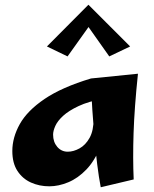

<svg xmlns="http://www.w3.org/2000/svg" viewBox="-20 -772 650 810"><path d="M188 14Q146 14 110.5 -2Q75 -18 53.5 -51Q32 -84 32 -135Q32 -192 63.5 -248.5Q95 -305 168 -354.5Q241 -404 364 -441L417 -356Q353 -344 311.5 -324.5Q270 -305 246.5 -283.5Q223 -262 213.5 -241Q204 -220 204 -204Q204 -173 221.5 -152.5Q239 -132 266 -132Q290 -132 315.5 -146Q341 -160 358 -190.5Q375 -221 375 -272L433 -304Q428 -215 404 -154.5Q380 -94 344.5 -57Q309 -20 268 -3Q227 14 188 14ZM405 18Q397 -23 390 -79.5Q383 -136 378 -196Q373 -256 369.5 -309Q366 -362 364.5 -398Q363 -434 364 -441L562 -461Q547 -318 543.5 -210.5Q540 -103 544 -15ZM265 -534 178 -576 353 -752 367 -677ZM441 -534 340 -677 353 -752 529 -576Z"/></svg>

Font: Marhey Light SemiBold
Style: Regular
Weight: 600
Version: Version 1.000